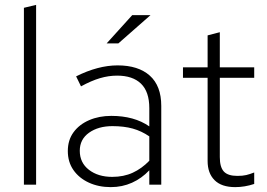

<svg xmlns="http://www.w3.org/2000/svg" viewBox="-20 -757 1095 787"><path d="M78 0V-725L128 -737V0Z M434 10Q384 10 344 -8.5Q304 -27 281 -60Q258 -93 258 -138Q258 -183 281.5 -215Q305 -247 345.5 -264.5Q386 -282 436 -282Q530 -282 592 -239V-314Q592 -381 558 -414Q524 -447 460 -447Q425 -447 389.5 -436.5Q354 -426 312 -403L292 -444Q382 -489 462 -489Q547 -489 594 -447Q641 -405 641 -323V0H592V-59Q561 -26 521 -8Q481 10 434 10ZM307 -139Q307 -90 344.5 -61Q382 -32 440 -32Q487 -32 524 -49Q561 -66 592 -98V-198Q560 -220 524 -230Q488 -240 441 -240Q383 -240 345 -213Q307 -186 307 -139ZM417 -579 522 -695H597L465 -579Z M944 10Q888 10 859.5 -18.5Q831 -47 831 -97V-438H730V-481H831V-612L881 -625V-481H1022V-438H881V-113Q881 -72 897.5 -54Q914 -36 953 -36Q975 -36 989.5 -39.5Q1004 -43 1022 -50V-3Q983 10 944 10Z"/></svg>

Font: Red Hat Text Light
Style: Regular
Weight: 300
Designer: Pentagram, MCKL
Foundry: Pentagram, MCKL
Version: Version 1.023; ttfautohint (v1.8.3)